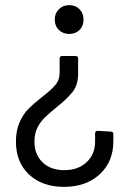

<svg xmlns="http://www.w3.org/2000/svg" viewBox="-20 -518 501 747"><path d="M305 -442Q305 -417 289.5 -401.5Q274 -386 249 -386Q225 -386 209 -401.5Q193 -417 193 -442Q193 -466 209 -482Q225 -498 249 -498Q274 -498 289.5 -482Q305 -466 305 -442ZM284 -290V-231Q284 -188 262.5 -160.5Q241 -133 199 -100Q170 -76 153.5 -60Q137 -44 125.5 -21Q114 2 114 33Q114 83 145.5 113.5Q177 144 230 144Q284 144 317 113Q350 82 350 32V1Q350 -9 360 -9L411 -6Q421 -6 421 4V32Q421 111 368 160Q315 209 229 209Q144 209 93 161Q42 113 42 33Q42 -11 56.5 -43Q71 -75 91 -95Q111 -115 144 -141Q178 -167 195 -187Q212 -207 212 -235V-290Q212 -300 222 -300H274Q284 -300 284 -290Z"/></svg>

Font: Barlow
Style: Regular
Weight: 400
Designer: Jeremy Tribby
Foundry: Tribby Type
Version: Version 1.408;December 10, 2018;FontCreator 11.5.0.2430 64-b